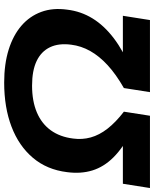

<svg xmlns="http://www.w3.org/2000/svg" viewBox="73 -830 756 943"><g transform="rotate(-90 451.5 -358.0)"><path d="M0 0 21 -133H273L274 -93Q198 -132 151 -179Q104 -226 86.5 -282.5Q69 -339 78 -407Q90 -506 148.5 -575Q207 -644 301.5 -680Q396 -716 518 -716Q609 -716 679.5 -694Q750 -672 797 -631.5Q844 -591 865 -534Q886 -477 876 -406Q868 -339 833 -282Q798 -225 735.5 -177.5Q673 -130 583 -93L594 -133H846L825 0H471L491 -128Q559 -167 603.5 -208Q648 -249 673 -293.5Q698 -338 704 -387Q712 -448 691.5 -491Q671 -534 624 -556.5Q577 -579 503 -579Q427 -579 371.5 -555.5Q316 -532 283.5 -487Q251 -442 243 -377Q237 -333 248.5 -291Q260 -249 291.5 -208.5Q323 -168 375 -128L355 0Z"/></g></svg>

Font: Nunito Sans 10pt SemiExpanded ExtraBold
Style: Italic
Weight: 800
Width: 6
Italic angle: -9°
Designer: Vernon Adams
Foundry: Vernon Adams
Version: Version 3.101;gftools[0.9.27]